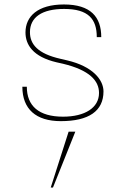

<svg xmlns="http://www.w3.org/2000/svg" viewBox="-20 -532 563 859"><path d="M80 -144C80 -44 141 10 252 10C377 10 443 -35 443 -123C443 -174 396 -235 280 -262L250 -269C149 -292 114 -334 114 -388C114 -455 168 -492 267 -492C375 -492 413 -447 413 -366H433C433 -456 386 -512 266 -512C148 -512 94 -458 94 -387C94 -332 127 -278 234 -253L261 -247C382 -218 423 -170 423 -116C423 -50 360 -10 262 -10C154 -10 100 -58 100 -144ZM317 57H287L207 307H217Z"/></svg>

Font: Perun Thin
Style: Regular
Weight: 100
Foundry: Copyright (c) Stefan Peev, Context Ltd, 2016
Version: Version 1.089